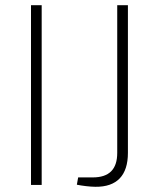

<svg xmlns="http://www.w3.org/2000/svg" viewBox="-20 -710 607 737"><path d="M140 -690H99V0H140ZM471 -690H430V-123C430 -60 399 -29 336 -29H280L275 -1C294 3 326 7 346 7C429 8 471 -37 471 -123Z"/></svg>

Font: Exo 2 Extra Light
Style: Regular
Weight: 250
Designer: Natanael Gama
Version: Version 1.001;PS 001.001;hotconv 1.0.88;makeotf.lib2.5.64775